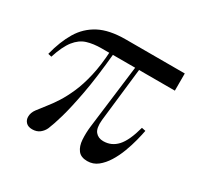

<svg xmlns="http://www.w3.org/2000/svg" viewBox="-119 -657 841 813"><g transform="rotate(30 301.5 -250.0)"><path d="M567 -514Q567 -514 567 -505.5Q567 -497 567 -484.5Q567 -472 567 -459.5Q567 -447 567 -438.5Q567 -430 567 -430H209Q169 -430 138.5 -420.5Q108 -411 84.5 -381.5Q61 -352 42 -293L25 -297Q42 -365 71 -413.5Q100 -462 149.5 -488Q199 -514 279 -514ZM265 -440Q253 -313 237.5 -230.5Q222 -148 208 -99.5Q194 -51 183 -25Q176 -9 161.5 2.5Q147 14 125 14Q105 14 94.5 3Q84 -8 84 -24Q84 -44 97.5 -62Q111 -80 130 -104Q147 -125 165 -153Q183 -181 200.5 -220.5Q218 -260 230.5 -314Q243 -368 247 -440ZM393 -439 362 -168Q358 -127 372 -110Q386 -93 411 -93Q451 -93 478.5 -123Q506 -153 525 -224L544 -220Q540 -199 532.5 -169.5Q525 -140 513 -108Q501 -76 484 -48.5Q467 -21 445 -3.5Q423 14 394 14Q363 14 348.5 -5Q334 -24 332 -55Q330 -86 334 -120L374 -439Z"/></g></svg>

Font: Playfair Display
Style: Regular
Weight: 400
Designer: Claus Eggers Sørensen
Foundry: Claus Eggers Sørensen
Version: Version 1.203